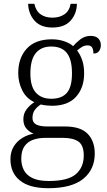

<svg xmlns="http://www.w3.org/2000/svg" viewBox="-20 -751 565 1011"><path d="M234 240Q135 240 85 199.5Q35 159 35 88Q35 48 52.5 20Q70 -8 98 -25Q126 -42 157 -47Q136 -55 119.5 -73.5Q103 -92 103 -123Q103 -153 120 -175.5Q137 -198 161 -213Q118 -233 97 -275.5Q76 -318 76 -366Q76 -446 121 -495Q166 -544 253 -544Q289 -544 319 -533.5Q349 -523 365 -508Q378 -524 402 -543Q426 -562 457 -562Q485 -562 498 -548Q511 -534 511 -514Q511 -495 501.5 -482Q492 -469 472 -469Q472 -488 465.5 -500Q459 -512 442 -512Q425 -512 412.5 -504.5Q400 -497 386 -485Q402 -465 412.5 -435Q423 -405 423 -364Q423 -289 380.5 -241.5Q338 -194 253 -194Q241 -194 222.5 -196Q204 -198 195 -201Q177 -190 164 -173Q151 -156 151 -130Q151 -106 170.5 -95.5Q190 -85 230 -85H323Q404 -85 441.5 -46.5Q479 -8 479 58Q479 141 418.5 190.5Q358 240 234 240ZM250 -231Q305 -231 332 -262Q359 -293 359 -365Q359 -438 332 -472Q305 -506 250 -506Q197 -506 168.5 -471.5Q140 -437 140 -364Q140 -295 169 -263Q198 -231 250 -231ZM237 202Q338 202 379.5 166Q421 130 421 68Q421 14 393 -5.5Q365 -25 312 -25H217Q183 -25 154.5 -15Q126 -5 109 19Q92 43 92 85Q92 117 105 143.5Q118 170 149.5 186Q181 202 237 202ZM256 -606Q194 -606 162 -642Q130 -678 128 -731H161Q169 -693 194 -675.5Q219 -658 256 -658Q293 -658 319 -675.5Q345 -693 352 -731H385Q384 -678 351.5 -642Q319 -606 256 -606Z"/></svg>

Font: Noto Serif Gurmukhi Light
Style: Regular
Weight: 300
Designer: Vaibhav Singh and the Monotype Design Team
Foundry: Monotype Imaging Inc.
Version: Version 2.004; ttfautohint (v1.8.4.7-5d5b)